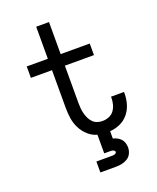

<svg xmlns="http://www.w3.org/2000/svg" viewBox="-171 -834 942 1154"><g transform="rotate(-20 300.0 -257.5)"><path d="M267 220V150H367Q372 150 376.5 149.5Q381 149 385 147.5Q389 146 392.5 143Q396 140 396 135Q396 131 392.5 127.5Q389 124 385 122.5Q381 121 376.5 120.5Q372 120 367 120H328V1Q295 -8 269.5 -31.5Q244 -55 229 -85Q214 -115 209 -148.5Q204 -182 204 -216V-457H69V-530H204V-735H286V-530H472V-456H286V-216Q286 -199 287.5 -182Q289 -165 293.5 -148.5Q298 -132 305 -117Q312 -102 324 -89.5Q336 -77 352 -71.5Q368 -66 385 -66Q407 -66 427 -74Q447 -82 459.5 -99Q472 -116 477.5 -137Q483 -158 483 -179Q483 -181 483 -182.5Q483 -184 483 -186H566Q566 -183 566 -180.5Q566 -178 566 -175Q566 -141 556 -108Q546 -75 524.5 -49Q503 -23 471.5 -9Q440 5 407 7V54Q421 57 434 64Q447 71 456.5 81.5Q466 92 470.5 106.5Q475 121 475 135Q475 155 466.5 173Q458 191 441.5 201.5Q425 212 406 216Q387 220 367 220Z"/></g></svg>

Font: Iosevka Curly Extended
Style: Regular
Weight: 400
Width: 7
Monospace: yes
Designer: Belleve Invis
Foundry: Belleve Invis
Version: Version 11.1.0; ttfautohint (v1.8.3)